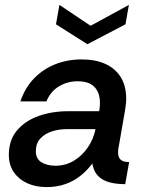

<svg xmlns="http://www.w3.org/2000/svg" viewBox="-20 -750 596 782"><path d="M169 12Q126 12 91.5 -3.5Q57 -19 36.5 -48.5Q16 -78 16 -119Q16 -179 49 -218.5Q82 -258 137 -277.5Q192 -297 257 -297H384Q386 -308 386.5 -316Q387 -324 387 -331Q387 -373 364.5 -396Q342 -419 296 -419Q255 -419 220.5 -398.5Q186 -378 169 -337H63Q82 -393 119 -431Q156 -469 205.5 -488.5Q255 -508 312 -508Q369 -508 409.5 -489.5Q450 -471 472 -435.5Q494 -400 494 -347Q494 -335 492.5 -324Q491 -313 489 -299L464 -155Q462 -148 461.5 -140.5Q461 -133 461 -127Q461 -109 471.5 -99.5Q482 -90 506 -90L490 0Q428 0 395.5 -20.5Q363 -41 356 -84Q336 -57 309 -35Q282 -13 247 -0.5Q212 12 169 12ZM206 -75Q247 -75 281 -95.5Q315 -116 338 -150Q361 -184 369 -224H251Q219 -224 190.5 -214.5Q162 -205 144 -185.5Q126 -166 126 -134Q126 -103 149 -89Q172 -75 206 -75ZM336 -570 208 -651 222 -730 349 -645 505 -730 491 -651Z"/></svg>

Font: Rethink Sans Medium
Style: Italic
Weight: 500
Italic angle: -10°
Designer: The Rethink Sans project authors (Hans Thiessen). DM Sans designed by Colophon Foundry.
Foundry: Rethink Communications LLC
Version: Version 1.001